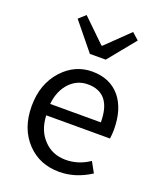

<svg xmlns="http://www.w3.org/2000/svg" viewBox="-154 -928 861 1036"><g transform="rotate(20 277.0 -410.0)"><path d="M127 -62Q51 -141 51 -271Q51 -398 126 -480Q197 -557 296 -557Q398 -557 456 -488Q512 -420 512 -302Q512 -276 508 -250H142Q146 -163 196 -112Q245 -60 322 -60Q394 -60 458 -103L491 -43Q404 13 311 13Q199 13 127 -62ZM432 -315Q432 -484 297 -484Q237 -484 194 -440Q149 -393 141 -315ZM123 -798 162 -833 293 -706H298L429 -833L468 -798L341 -642H250Z"/></g></svg>

Font: Source Han Sans K Regular
Style: Regular
Weight: 400
Designer: Ryoko NISHIZUKA  (kana & ideographs); Paul D. Hunt (Latin, Greek & Cyrillic); Wenlong ZHANG  (bopomofo); Sandoll Communi
Foundry: Adobe Systems Incorporated
Version: Version 1.00 July 18, 2014, initial release